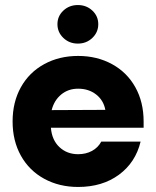

<svg xmlns="http://www.w3.org/2000/svg" viewBox="-20 -732 620 762"><path d="M290 -510Q365 -510 424.5 -477.5Q484 -445 517 -386Q550 -327 550 -250V-225H182Q186 -176 216 -148Q246 -120 290 -120Q321 -120 345 -133Q369 -146 382 -170H538Q518 -87 452 -38.5Q386 10 290 10Q215 10 155.5 -22.5Q96 -55 63 -114Q30 -173 30 -250Q30 -327 63 -386Q96 -445 155.5 -477.5Q215 -510 290 -510ZM398 -296Q391 -334 361.5 -357Q332 -380 290 -380Q251 -380 223 -357Q195 -334 185 -295ZM370 -636Q370 -604 346.5 -581.5Q323 -559 289 -559Q255 -559 231.5 -581.5Q208 -604 208 -636Q208 -668 231.5 -690Q255 -712 289 -712Q323 -712 346.5 -690Q370 -668 370 -636Z"/></svg>

Font: Goli Bold
Style: Regular
Weight: 700
Designer: jaikishan Patel
Foundry: MagicType
Version: Version 1.000